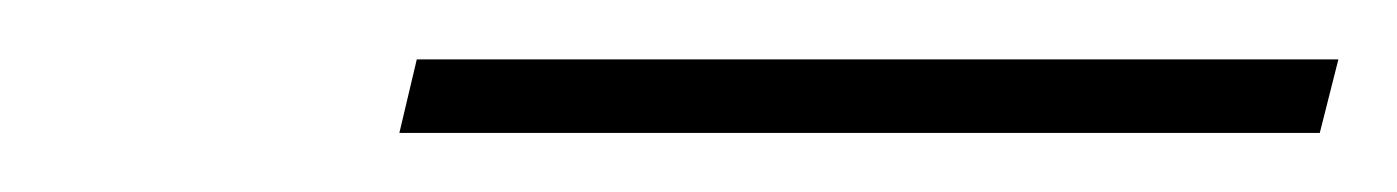

<svg xmlns="http://www.w3.org/2000/svg" viewBox="-20 -732 473 65"><path d="M115.2 -687 121.1 -711.9H433.1L426.8 -687Z"/></svg>

Font: PlayfairDisplay-Italic
Style: Italic
Weight: 400
Italic angle: -14°
Designer: Claus Eggers Sørensen
Foundry: Claus Eggers Sørensen
Version: Version 1.002;PS 001.002;hotconv 1.0.70;makeotf.lib2.5.58329